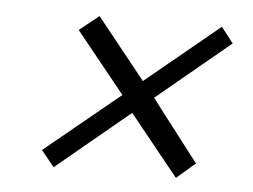

<svg xmlns="http://www.w3.org/2000/svg" viewBox="-36 -397 581 441"><g transform="rotate(5 254.5 -176.5)"><path d="M289 -214 459 -354 487 -318 318 -178 427 -36 384 1 271 -139 102 1 72 -36 245 -178 132 -318 177 -354Z"/></g></svg>

Font: New Athena Unicode
Style: Italic
Weight: 400
Designer: J. Rusten 1997; rev. by R. Hancock 2001, 2002, rev. by D. Mastronarde 2002-2019
Foundry: Society for Classical Studies (formerly American Philological Association)
Version: Version 5.008